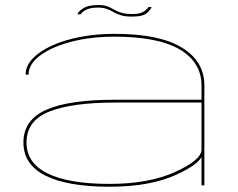

<svg xmlns="http://www.w3.org/2000/svg" viewBox="-20 -720 926 746"><path d="M763 0V-110Q747 -79 665.5 -41.5Q564 5.5 405.5 5.5Q242.5 5.5 156.8 -37.5Q71 -80.5 71 -166.5Q71 -253.5 158.8 -293Q246.5 -332.5 427 -332.5H763V-387.5Q763 -477.5 679 -527.5Q595 -577.5 425 -577.5Q332.5 -577.5 256.8 -557.8Q181 -538 136 -504.5Q91 -471 91 -430H79.5Q79.5 -463.5 106.8 -492.2Q134 -521 181.8 -542.8Q229.5 -564.5 292 -576.5Q354.5 -588.5 425 -588.5Q599 -588.5 686.5 -535.2Q774 -482 774 -388.5V0ZM763 -139V-321.5H427.5Q258.5 -321.5 170.8 -286.2Q83 -251 83 -166.5Q83 -86.5 165 -46Q247 -5.5 405.5 -5.5Q558.5 -5.5 660.8 -52Q763 -98.5 763 -139ZM493 -655.5Q466 -655.5 449.5 -660.8Q433 -666 421 -673Q409 -680 395.2 -685.2Q381.5 -690.5 359.5 -690.5Q329.5 -690.5 312.8 -681Q296 -671.5 294 -664.5H281Q284.5 -676.5 304.5 -688.5Q324.5 -700.5 361 -700.5Q384 -700.5 397.5 -695.2Q411 -690 422.5 -683Q434 -676 450.5 -670.8Q467 -665.5 495.5 -665.5Q524.5 -665.5 539.2 -675.5Q554 -685.5 556 -692.5H569Q567 -685 551.8 -670.2Q536.5 -655.5 493 -655.5Z"/></svg>

Font: Anybody UltraExpanded Thin
Style: Regular
Weight: 100
Width: 9
Designer: Tyler Finck
Foundry: Etcetera Type Company
Version: Version 1.010; ttfautohint (v1.8.3) -l 8 -r 50 -G 200 -x 14 